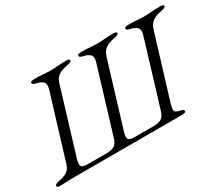

<svg xmlns="http://www.w3.org/2000/svg" viewBox="-124 -925 1377 1198"><g transform="rotate(-30 564.5 -326.0)"><path d="M15 3Q3 3 -3 0.5Q-9 -2 -9 -8Q-9 -22 28 -28Q65 -35 85.5 -50Q106 -65 116 -100L254 -552Q265 -587 250.5 -603Q236 -619 203 -626Q188 -629 183 -633Q178 -637 178 -644Q178 -650 187 -652.5Q196 -655 208 -655Q233 -655 249 -654Q265 -653 280 -651.5Q295 -650 316 -650Q351 -650 375 -652.5Q399 -655 436 -655Q460 -655 460 -644Q460 -637 450.5 -633Q441 -629 424 -626Q400 -622 380.5 -613.5Q361 -605 348 -590.5Q335 -576 328 -552L187 -88Q177 -53 185.5 -40.5Q194 -28 228 -28H365Q403 -28 422.5 -40.5Q442 -53 452 -88L593 -552Q604 -587 589.5 -603Q575 -619 542 -626Q527 -629 522 -633Q517 -637 517 -644Q517 -650 526 -652.5Q535 -655 547 -655Q572 -655 588 -654Q604 -653 619 -651.5Q634 -650 655 -650Q690 -650 714 -652.5Q738 -655 775 -655Q787 -655 793 -652.5Q799 -650 799 -644Q799 -632 763 -626Q726 -619 702 -603Q678 -587 667 -552L526 -88Q516 -53 524.5 -40.5Q533 -28 567 -28H703Q741 -28 761 -40.5Q781 -53 791 -88L932 -552Q943 -587 928.5 -603Q914 -619 881 -626Q866 -629 861 -633Q856 -637 856 -644Q856 -650 865 -652.5Q874 -655 886 -655Q911 -655 927 -654Q943 -653 958 -651.5Q973 -650 994 -650Q1018 -650 1035.5 -651.5Q1053 -653 1071 -654Q1089 -655 1114 -655Q1126 -655 1132 -652.5Q1138 -650 1138 -644Q1138 -632 1102 -626Q1065 -619 1041 -603Q1017 -587 1006 -552L868 -100Q857 -63 860 -49.5Q863 -36 896 -29Q911 -26 916 -22Q921 -18 921 -11Q921 -5 912 -2.5Q903 0 891 0Q866 0 852 0Q838 0 826.5 0Q815 0 797 0Q715 0 633.5 0Q552 0 470 0Q382 0 294 0Q206 0 117 0Q97 0 83.5 0.5Q70 1 55 2Q40 3 15 3Z"/></g></svg>

Font: EB Garamond
Style: Italic
Weight: 400
Italic angle: -17.2°
Designer: Georg Duffner and Octavio Pardo
Foundry: Georg Duffner
Version: Version 1.001